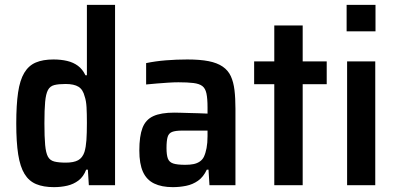

<svg xmlns="http://www.w3.org/2000/svg" viewBox="-20 -763 1629 791"><path d="M202 8Q159 8 129 -4.5Q99 -17 81 -46.5Q63 -76 55 -126.5Q47 -177 47 -254Q47 -331 54.5 -382Q62 -433 80 -463Q98 -493 127.5 -505.5Q157 -518 200 -518Q231 -518 256.5 -512Q282 -506 301 -492Q320 -478 332 -453H338V-743H454V0H346L342 -64H335Q324 -35 303.5 -19.5Q283 -4 257 2Q231 8 202 8ZM251 -93Q284 -93 302 -103Q320 -113 328 -137Q334 -157 336 -185.5Q338 -214 338 -257Q338 -295 336.5 -321.5Q335 -348 329 -365Q322 -394 303.5 -405.5Q285 -417 250 -417Q221 -417 203.5 -412.5Q186 -408 177.5 -392Q169 -376 166 -343.5Q163 -311 163 -255Q163 -199 166 -166Q169 -133 177.5 -117.5Q186 -102 204 -97.5Q222 -93 251 -93Z M692 8Q646 8 615 -7Q584 -22 569 -55Q554 -88 554 -143Q554 -202 567 -236Q580 -270 611.5 -284.5Q643 -299 698 -299Q709 -299 724 -298.5Q739 -298 758 -297.5Q777 -297 796.5 -296.5Q816 -296 835 -295V-320Q835 -357 830.5 -378Q826 -399 813.5 -408.5Q801 -418 777 -421Q753 -424 715 -424Q697 -424 673.5 -422.5Q650 -421 626 -419Q602 -417 582 -415V-503Q620 -511 663.5 -514.5Q707 -518 752 -518Q804 -518 839.5 -511Q875 -504 897.5 -488.5Q920 -473 931 -449Q942 -425 946 -392Q950 -359 950 -315V0H843L839 -64H832Q818 -34 796 -18.5Q774 -3 747 2.5Q720 8 692 8ZM743 -84Q763 -84 777.5 -87Q792 -90 803 -97.5Q814 -105 820 -117Q827 -132 831 -153Q835 -174 835 -202V-225H731Q703 -225 689 -219.5Q675 -214 670.5 -198.5Q666 -183 666 -153Q666 -125 671.5 -110Q677 -95 693.5 -89.5Q710 -84 743 -84Z M1110 0V-416H1027V-510H1110V-658H1227V-510H1326V-416H1227V0Z M1408 -634V-743H1527V-634ZM1410 0V-510H1526V0Z"/></svg>

Font: Saira SemiCondensed SemiBold
Style: Regular
Weight: 600
Width: 4
Designer: Hector Gatti with collaboration of the Omnibus-Type team
Foundry: Omnibus-Type
Version: Version 1.101